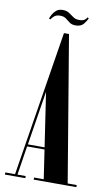

<svg xmlns="http://www.w3.org/2000/svg" viewBox="-95 -854 521 900"><g transform="rotate(10 166.0 -403.5)"><path d="M-4.5 0V-10H42L153 -701H177L292.5 -10H335.5V0H132.5V-10H178.5L158 -148H75L53.5 -10H92.5V0ZM77 -158H156.5L118 -415.5ZM200.5 -746Q182 -746 171.2 -754Q160.5 -762 150 -770.2Q139.5 -778.5 121.5 -778.5Q102 -778.5 91.5 -768Q81 -757.5 79 -753L72 -756.5Q74.5 -764 80.8 -775.8Q87 -787.5 98.5 -797.2Q110 -807 129 -807Q147.5 -807 159.8 -798.8Q172 -790.5 183.5 -782.2Q195 -774 212 -774Q230.5 -774 239 -781Q247.5 -788 249 -793L255.5 -789.5Q252 -779.5 239.2 -762.8Q226.5 -746 200.5 -746Z"/></g></svg>

Font: Imbue 100pt SemiBold
Style: Regular
Weight: 600
Designer: Tyler Finck
Foundry: Etcetera Type Company
Version: Version 1.102; ttfautohint (v1.8.3)